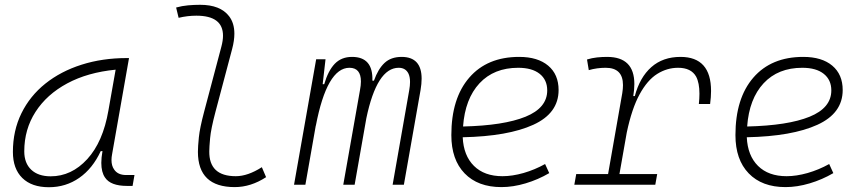

<svg xmlns="http://www.w3.org/2000/svg" viewBox="-20 -762 3556 792"><path d="M181.6 10.3Q110.8 10.3 72 -27.8Q33.2 -65.9 33.2 -135.3Q33.2 -223.1 68.4 -294.7Q103.5 -366.2 167 -417Q230.5 -467.8 316.4 -495.1Q402.3 -522.5 503.4 -522.5H512.2L442.4 -126Q439.9 -113.3 439.9 -102.1Q439.9 -78.1 450.7 -63Q465.8 -40 500.5 -40H534.7L526.9 4.9H503.9Q436 4.9 413.1 -29.8Q397.9 -51.8 397.9 -90.3Q397.9 -111.8 402.8 -138.7H395.5Q362.3 -66.9 306.9 -28.3Q251.5 10.3 181.6 10.3ZM189 -34.7Q274.9 -34.7 339.8 -105.5Q404.8 -176.3 427.2 -306.2L457 -474.6Q341.8 -463.4 257.3 -418Q172.9 -372.6 126.5 -300.5Q80.1 -228.5 80.1 -137.7Q80.1 -88.9 108.9 -61.8Q137.7 -34.7 189 -34.7Z M948.2 9.8Q796.4 9.8 796.4 -135.7Q796.4 -157.2 800.3 -195.6Q804.2 -233.9 821.8 -300.3L893.1 -569.3Q899.9 -594.7 899.9 -614.7Q899.9 -697.3 790 -697.3Q753.4 -697.3 716.8 -688.5L706.5 -731Q731 -737.8 755.9 -740Q780.8 -742.2 805.7 -742.2Q888.7 -742.2 924.8 -695.3Q946.8 -667 946.8 -623Q946.8 -594.7 937.5 -559.6L868.7 -300.3Q850.1 -230 846.7 -192.1Q843.3 -154.3 843.3 -138.2Q841.8 -35.2 952.6 -35.2Q1002 -35.2 1060.1 -72.3L1077.6 -31.2Q1014.6 9.8 948.2 9.8Z M1322.8 -517.6 1311 -414.6H1317.4Q1333.5 -470.2 1360.8 -498.8Q1388.2 -527.3 1432.1 -527.3Q1519.5 -527.3 1516.1 -429.2H1522.5Q1539.6 -477.5 1566.2 -502.4Q1592.8 -527.3 1636.7 -527.3Q1719.2 -527.3 1719.2 -437.5Q1719.2 -416.5 1714.8 -390.6L1646 0H1599.6L1668 -389.6Q1671.4 -408.7 1671.4 -423.8Q1671.4 -445.3 1664.6 -459Q1652.8 -482.4 1624.5 -482.4Q1534.7 -482.4 1491.2 -274.4L1442.9 0H1396L1464.8 -389.6Q1468.8 -410.2 1468.8 -425.8Q1468.8 -482.4 1421.4 -482.4Q1328.6 -482.4 1282.7 -242.7V-244.6L1239.7 0H1192.9L1284.2 -517.6Z M2052.7 -35.2Q2093.3 -35.2 2139.4 -48.3Q2185.5 -61.5 2228.5 -85.4L2245.6 -47.9Q2199.7 -21 2147.9 -5.6Q2096.2 9.8 2048.3 9.8Q1951.2 9.8 1896.5 -46.9Q1841.8 -103.5 1841.8 -204.6Q1841.8 -356.4 1915.8 -441.9Q1989.7 -527.3 2121.6 -527.3Q2198.2 -527.3 2241.2 -491.2Q2284.2 -455.1 2284.2 -390.6Q2284.2 -294.9 2179.9 -247.3Q2075.7 -199.7 1888.7 -195.8Q1892.1 -120.1 1935.1 -77.6Q1978 -35.2 2052.7 -35.2ZM1890.1 -240.2Q2058.1 -244.1 2147.7 -280.5Q2237.3 -316.9 2237.3 -389.2Q2237.3 -432.6 2206.1 -457.5Q2174.8 -482.4 2117.7 -482.4Q2017.6 -482.4 1958 -418.5Q1898.4 -354.5 1890.1 -240.2Z M2349.1 0 2356.9 -43.9H2488.3L2546.9 -377.9Q2549.8 -396 2549.8 -411.1Q2549.8 -482.4 2478.5 -482.4Q2442.4 -482.4 2408.7 -472.7L2401.4 -516.6Q2421.9 -522.9 2442.6 -525.1Q2463.4 -527.3 2484.4 -527.3Q2596.7 -527.3 2596.7 -415.5Q2596.7 -393.1 2592.3 -365.7H2598.6Q2619.1 -442.9 2666.7 -485.1Q2714.4 -527.3 2787.1 -527.3Q2913.1 -527.3 2913.1 -386.7Q2913.1 -361.8 2909.2 -333H2862.8Q2865.2 -356 2865.2 -375.5Q2865.2 -419.9 2851.6 -445.8Q2831.1 -482.4 2777.3 -482.4Q2731.4 -482.4 2690.9 -457Q2650.4 -431.6 2618.4 -373Q2586.4 -314.5 2565.4 -215.3L2535.2 -43.9H2690.9L2683.1 0Z M3224.6 -35.2Q3265.1 -35.2 3311.3 -48.3Q3357.4 -61.5 3400.4 -85.4L3417.5 -47.9Q3371.6 -21 3319.8 -5.6Q3268.1 9.8 3220.2 9.8Q3123 9.8 3068.4 -46.9Q3013.7 -103.5 3013.7 -204.6Q3013.7 -356.4 3087.6 -441.9Q3161.6 -527.3 3293.5 -527.3Q3370.1 -527.3 3413.1 -491.2Q3456.1 -455.1 3456.1 -390.6Q3456.1 -294.9 3351.8 -247.3Q3247.6 -199.7 3060.5 -195.8Q3064 -120.1 3106.9 -77.6Q3149.9 -35.2 3224.6 -35.2ZM3062 -240.2Q3230 -244.1 3319.6 -280.5Q3409.2 -316.9 3409.2 -389.2Q3409.2 -432.6 3377.9 -457.5Q3346.7 -482.4 3289.6 -482.4Q3189.5 -482.4 3129.9 -418.5Q3070.3 -354.5 3062 -240.2Z"/></svg>

Font: CaskaydiaCove NFP ExtraLight
Style: Italic
Weight: 200
Italic angle: -10°
Designer: Aaron Bell
Foundry: Saja Typeworks
Version: Version 2111.001; VTT 6.35;Nerd Fonts 3.1.1